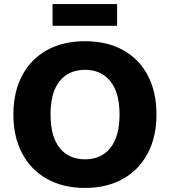

<svg xmlns="http://www.w3.org/2000/svg" viewBox="-20 -917 836 946"><path d="M46 -353Q46 -463 89 -544.5Q132 -626 211.5 -670Q291 -714 399 -714Q507 -714 586.5 -670Q666 -626 708.5 -544.5Q751 -463 751 -353Q751 -243 708 -161.5Q665 -80 585.5 -35.5Q506 9 399 9Q291 9 211.5 -35.5Q132 -80 89 -161.5Q46 -243 46 -353ZM569 -353Q569 -461 523.5 -517Q478 -573 399 -573Q319 -573 274 -517.5Q229 -462 229 -353Q229 -244 274 -188Q319 -132 399 -132Q479 -132 524 -188.5Q569 -245 569 -353ZM239 -790V-897H557V-790Z"/></svg>

Font: wassup Sans
Style: Black
Weight: 900
Version: Version 2.001